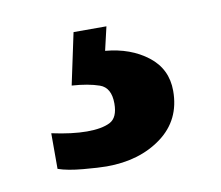

<svg xmlns="http://www.w3.org/2000/svg" viewBox="-42 -57 397 345"><g transform="rotate(-10 156.0 115.0)"><path d="M128 239Q114 239 85.5 236.5Q57 234 40 228V163Q77 171 104 171Q131 171 146 163.5Q161 156 161 130Q161 101 141 94Q121 87 91 85L111 -9H171L161 34Q207 38 238 62Q269 86 269 126Q269 179 228.5 209Q188 239 128 239Z"/></g></svg>

Font: Noto Serif SemiCondensed Black
Style: Regular
Weight: 900
Width: 4
Designer: Monotype Design Team
Foundry: Monotype Imaging Inc.
Version: Version 2.014; ttfautohint (v1.8.4.7-5d5b)